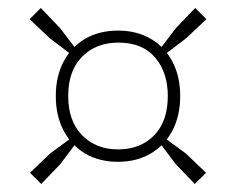

<svg xmlns="http://www.w3.org/2000/svg" viewBox="-20 -610 590 480"><path d="M163 -470 105 -514 54 -562 82 -590 130 -540 175 -481ZM387 -470 375 -481 420 -540 468 -590 496 -562 445 -514ZM467 -150 419 -200 380 -252 392 -265 445 -226 495 -178ZM83 -150 55 -178 105 -226 158 -265 170 -252 131 -200ZM275 -205.5Q228 -205.5 193.2 -226Q158.5 -246.5 139 -283.5Q119.5 -320.5 119.5 -370Q119.5 -419 139 -456Q158.5 -493 193.2 -513.2Q228 -533.5 275 -533.5Q321.5 -533.5 356.5 -513.2Q391.5 -493 411 -456Q430.5 -419 430.5 -370Q430.5 -320.5 411 -283.5Q391.5 -246.5 356.5 -226Q321.5 -205.5 275 -205.5ZM275 -236.5Q331 -236.5 365.2 -271.5Q399.5 -306.5 399.5 -370Q399.5 -429 367.8 -466.2Q336 -503.5 276 -503.5Q220 -503.5 185.2 -468.2Q150.5 -433 150.5 -370Q150.5 -307.5 185.2 -272Q220 -236.5 275 -236.5Z"/></svg>

Font: Encode Sans Condensed Thin Thin
Style: Regular
Weight: 250
Version: Version 3.002